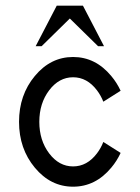

<svg xmlns="http://www.w3.org/2000/svg" viewBox="-20 -665 505 694"><path d="M244.1 9.8Q163.1 9.8 106 -58.8Q48.8 -127.4 48.8 -224.6Q48.8 -321.8 106 -390.4Q163.1 -459 244.1 -459Q325.2 -459 382.3 -390.1Q402.8 -365.7 416 -336.9L353.5 -297.4Q344.7 -319.8 330.6 -338.4Q294.9 -385.7 244.1 -385.7Q193.4 -385.7 157.7 -338.6Q122.1 -291.5 122.1 -224.6Q122.1 -157.7 157.7 -110.6Q193.4 -63.5 244.1 -63.5Q294.9 -63.5 330.6 -110.8Q344.7 -129.4 353.5 -151.9L416 -112.3Q402.8 -83.5 382.3 -59.1Q325.2 9.8 244.1 9.8ZM356 -498H334.5L232.4 -598.1L130.4 -498H108.9L185.1 -644.5H279.8Z"/></svg>

Font: Catrinity
Style: Regular
Weight: 400
Designer: Alexander Lange
Foundry: High-Logic / Made with FontCreator
Version: Version 2.090;May 20, 2024;FontCreator 15.0.0.2974 64-bit